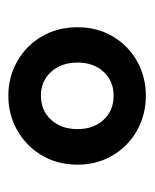

<svg xmlns="http://www.w3.org/2000/svg" viewBox="24 -844 362 449"><g transform="rotate(-90 204.5 -619.0)"><path d="M44.4 -618.2Q44.4 -664.8 66 -701.4Q87.6 -738 124.4 -759Q161.2 -780 205.8 -780Q249.6 -780 286.4 -759Q323.2 -738 344.5 -701.4Q365.8 -664.8 365.8 -618.2Q365.8 -572.6 344.5 -536.1Q323.2 -499.6 286.4 -479Q249.6 -458.4 205.8 -458.4Q161.2 -458.4 124.4 -479Q87.6 -499.6 66 -536.1Q44.4 -572.6 44.4 -618.2ZM283.2 -618.2Q283.2 -656.2 261.5 -680Q239.8 -703.8 205.8 -703.8Q171 -703.8 149.3 -680Q127.6 -656.2 127.6 -618.2Q127.6 -580.6 149.3 -557.2Q171 -533.8 205.8 -533.8Q239.8 -533.8 261.5 -557.2Q283.2 -580.6 283.2 -618.2Z"/></g></svg>

Font: 寒蝉端黑体 Light
Style: Regular
Weight: 300
Designer: ChillDuanSans {Warren2060}; 
Source Han Sans {Ryoko NISHIZUKA 西塚涼子 (kana, bopomofo & ideographs); Paul D. Hunt (Latin, G
Foundry: ChillType&Adobe
Version: Version 1.300;Glyphs 3.3 (3306)